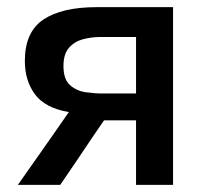

<svg xmlns="http://www.w3.org/2000/svg" viewBox="-20 -517 575 537"><path d="M30 0Q55.5 -36 81.2 -72.8Q107 -109.5 131.5 -144.5L172.5 -203.5Q106 -215 77.8 -253.2Q49.5 -291.5 49.5 -346.5Q49.5 -427.5 101.2 -462.2Q153 -497 250.5 -497H464V0H360.5V-180.5H271L239.5 -134.5Q217 -100.5 194 -66.8Q171 -33 148.5 0ZM266.5 -255.5H360.5V-413.5H260Q235.5 -413.5 212 -407.2Q188.5 -401 173 -383.5Q157.5 -366 157.5 -332Q157.5 -295 176 -278.8Q194.5 -262.5 220 -259Q245.5 -255.5 266.5 -255.5Z"/></svg>

Font: Commissioner Medium
Style: Regular
Weight: 500
Designer: Kostas Bartsokas
Foundry: Kostas Bartsokas
Version: Version 1.000; ttfautohint (v1.8.3)